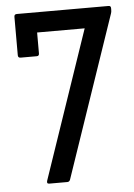

<svg xmlns="http://www.w3.org/2000/svg" viewBox="-49 -693 509 732"><g transform="rotate(-5 205.0 -327.5)"><path d="M110 0Q99 0 103 -12L296 -578H114V-498Q114 -488 105 -488H43Q33 -488 33 -498V-645Q33 -655 43 -655H394Q403 -655 403 -646V-639Q403 -635 402.5 -632Q402 -629 401 -626L190 -8Q187 0 179 0Z"/></g></svg>

Font: Sofia Sans Condensed Medium
Style: Regular
Weight: 500
Designer: Botio Nikoltchev, Ani Petrova
Foundry: lettersoup
Version: Version 4.101; ttfautohint (v1.8.4.7-5d5b)